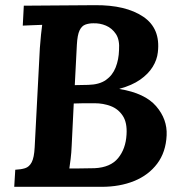

<svg xmlns="http://www.w3.org/2000/svg" viewBox="-20 -722 699 742"><path d="M347 -702Q466 -703 533.5 -657.5Q601 -612 590 -520Q587 -491 570 -463.5Q553 -436 521.5 -414Q490 -392 442 -379V-378Q540 -362 583.5 -311.5Q627 -261 624 -199Q621 -134 587.5 -89.5Q554 -45 498.5 -22.5Q443 0 373 0H35L39 -66Q61 -67 77 -72Q93 -77 102.5 -95Q112 -113 114 -153L134 -536Q136 -563 138.5 -588Q141 -613 143 -626Q127 -625 103 -624.5Q79 -624 68 -623L72 -700Q141 -701 209.5 -701Q278 -701 347 -702ZM346 -323Q321 -323 303 -323Q285 -323 265 -322L257 -159Q256 -132 253 -108Q250 -84 248 -71Q266 -71 282 -71Q298 -71 314 -71.5Q330 -72 346 -72Q407 -75 436.5 -111Q466 -147 469 -202Q472 -248 454.5 -274.5Q437 -301 408 -312Q379 -323 346 -323ZM340 -632Q324 -632 310 -627Q296 -622 287.5 -604.5Q279 -587 277 -548L269 -393Q282 -393 295 -393.5Q308 -394 321 -394Q364 -395 389.5 -413Q415 -431 427 -461.5Q439 -492 440 -528Q443 -568 428 -590.5Q413 -613 389.5 -623Q366 -633 340 -632Z"/></svg>

Font: Lora Italic
Style: Italic
Weight: 400
Italic angle: -3°
Designer: Olga Karpushina, Alexei Vanyashin (Cyrillic)
Foundry: Cyreal
Version: Version 2.210; ttfautohint (v1.8.1.43-b0c9)